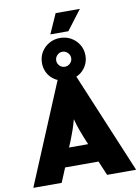

<svg xmlns="http://www.w3.org/2000/svg" viewBox="-102 -1011 787 1078"><g transform="rotate(-10 292.0 -472.0)"><path d="M-1.4 0 238.2 -572.9Q217.4 -581.9 201.4 -597.9Q185.4 -613.9 176.7 -635.4Q168.1 -656.9 168.1 -681.2Q168.1 -716 184.7 -743.4Q201.4 -770.8 229.5 -786.8Q257.6 -802.8 291.7 -802.8Q326.4 -802.8 354.5 -786.8Q382.6 -770.8 399.3 -743.4Q416 -716 416 -681.2Q416 -656.9 406.9 -635.4Q397.9 -613.9 381.9 -597.9Q366 -581.9 345.1 -572.9L584.7 0H419.4L384.7 -81.9H194.4L160.4 0ZM235.4 -188.2H344.4L327.1 -229.9Q316 -257.6 307.3 -281.9Q298.6 -306.2 289.6 -340.3Q280.6 -306.2 272.2 -282.3Q263.9 -258.3 252.8 -229.9ZM291.7 -638.9Q309 -638.9 321.9 -651.4Q334.7 -663.9 334.7 -681.2Q334.7 -698.6 321.9 -711.5Q309 -724.3 291.7 -724.3Q274.3 -724.3 261.8 -711.5Q249.3 -698.6 249.3 -681.2Q249.3 -663.9 261.8 -651.4Q274.3 -638.9 291.7 -638.9ZM242.4 -831.9 292.4 -944.4H430.6L345.1 -831.9Z"/></g></svg>

Font: Afacad Flux ExtraBold
Style: Regular
Weight: 800
Designer: Kristian Moeller
Foundry: Dicotype
Version: Version 1.100